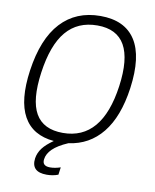

<svg xmlns="http://www.w3.org/2000/svg" viewBox="-101 -826 893 1109"><g transform="rotate(10 345.5 -271.5)"><path d="M250 207Q157 207 168 125Q173 92 194 64.5Q215 37 257 8Q131 -3 78.5 -97.5Q26 -192 51 -369Q78 -559 166.5 -654.5Q255 -750 398 -750Q541 -750 603 -654Q665 -558 639 -369Q615 -198 539 -104Q463 -10 342 6Q282 32 253 60.5Q224 89 220 121Q214 162 262 162Q290 162 323 151L317 195Q286 207 250 207ZM300 -47Q529 -47 574 -369Q619 -693 390 -693Q275 -693 207.5 -613.5Q140 -534 117 -369Q94 -205 139.5 -126Q185 -47 300 -47Z"/></g></svg>

Font: Plata Sans Light
Style: Italic
Weight: 300
Italic angle: -8°
Designer: Pablo Impallari, Andres Torresi, & Cristiano Sobral
Foundry: Pablo Impallari, Andres Torresi, & Cristiano Sobral
Version: Version 1.00;December 28, 2019;FontCreator 12.0.0.2547 64-bi